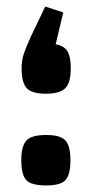

<svg xmlns="http://www.w3.org/2000/svg" viewBox="-20 -560 281 586"><path d="M121 -148Q165 -148 180 -131Q195 -114 195 -71Q195 -27 180 -10.5Q165 6 121 6Q75 6 60 -10.5Q45 -27 45 -71Q45 -114 60.5 -131Q76 -148 121 -148ZM173 -522 150 -425Q176 -420 186 -403.5Q196 -387 196 -351Q196 -308 179.5 -291Q163 -274 119 -274Q78 -274 62 -290.5Q46 -307 46 -351Q46 -374 51.5 -392Q57 -410 73 -446L118 -540Z"/></svg>

Font: Changa Medium
Style: Regular
Weight: 500
Designer: Eduardo Rodriguez Tunni
Foundry: Eduardo Rodriguez Tunni
Version: Version 2.002; ttfautohint (v1.5) -l 8 -r 50 -G 150 -x 14 -H